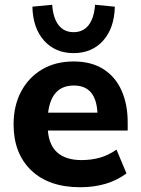

<svg xmlns="http://www.w3.org/2000/svg" viewBox="-20 -775 590 806"><path d="M317 11Q185 11 111 -60Q37 -131 37 -253Q37 -331 68.5 -390.5Q100 -450 156.5 -483.5Q213 -517 289 -517Q364 -517 414.5 -484.5Q465 -452 490.5 -394.5Q516 -337 516 -262V-227H181Q186 -164 222 -133.5Q258 -103 322 -103Q363 -103 399 -113Q435 -123 469 -147L511 -47Q433 11 317 11ZM290 -416Q196 -416 182 -302H389Q383 -416 290 -416ZM289 -552Q212 -552 165 -604.5Q118 -657 116 -747L199 -755Q203 -699 226 -669.5Q249 -640 289 -640Q329 -640 352 -669.5Q375 -699 379 -755L462 -747Q460 -657 413 -604.5Q366 -552 289 -552Z"/></svg>

Font: Mulish ExtraBold
Style: Regular
Weight: 800
Designer: Vernon Adams
Foundry: Vernon Adams
Version: Version 3.603; ttfautohint (v1.8.3)